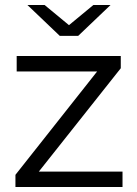

<svg xmlns="http://www.w3.org/2000/svg" viewBox="-20 -751 552 771"><path d="M136 -62 465 -477V-526H47V-464H370L42 -49V0H472V-62ZM424 -731H355L257 -650L159 -731H90L220 -607H294Z"/></svg>

Font: Montserrat-Alt1
Style: Regular
Weight: 400
Designer: Differentunic
Foundry: Differentunic
Version: Version 7.222